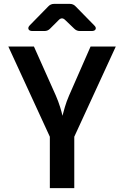

<svg xmlns="http://www.w3.org/2000/svg" viewBox="-20 -970 640 990"><path d="M237 0V-265L23 -730H155L268 -477Q281 -447 290 -418Q299 -389 302 -373Q306 -389 314.5 -418Q323 -447 336 -477L447 -730H577L363 -265V0ZM148 -810Q131 -810 127 -819.5Q123 -829 134 -840L229 -937Q241 -950 259 -950H340Q358 -950 370 -937L465 -840Q477 -829 473 -819.5Q469 -810 452 -810H392Q375 -810 363 -822L316 -867Q299 -884 282 -866L239 -823Q227 -810 209 -810Z"/></svg>

Font: Pitagon Sans Mono
Style: Bold
Weight: 700
Monospace: yes
Designer: Travis Tran
Foundry: Pitagon
Version: Version 1.001; ttfautohint (v1.8.4.7-5d5b);gftools[0.9.26]